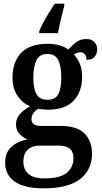

<svg xmlns="http://www.w3.org/2000/svg" viewBox="-20 -786 554 1043"><path d="M218 237Q112 237 60 200.5Q8 164 8 97Q8 42 43.5 10.5Q79 -21 130 -28Q107 -38 87 -57.5Q67 -77 67 -111Q67 -142 87.5 -165.5Q108 -189 143 -209Q101 -226 74.5 -266.5Q48 -307 48 -363Q48 -450 95 -499Q142 -548 240 -548Q275 -548 303.5 -539.5Q332 -531 351 -517Q368 -536 391.5 -555Q415 -574 449 -574Q478 -574 493 -557.5Q508 -541 508 -518Q508 -496 495 -478.5Q482 -461 450 -461Q450 -479 441 -490.5Q432 -502 418 -502Q406 -502 397.5 -498.5Q389 -495 382 -490Q401 -469 413.5 -440Q426 -411 426 -367Q426 -289 380.5 -239.5Q335 -190 240 -190Q229 -190 212.5 -191.5Q196 -193 188 -195Q174 -188 162.5 -173Q151 -158 151 -138Q151 -102 203 -102H309Q399 -102 439.5 -60.5Q480 -19 480 48Q480 136 415.5 186.5Q351 237 218 237ZM238 -244Q281 -244 297 -275Q313 -306 313 -365Q313 -426 296.5 -459.5Q280 -493 237 -493Q195 -493 178 -458.5Q161 -424 161 -364Q161 -306 178 -275Q195 -244 238 -244ZM220 183Q307 183 343 152.5Q379 122 379 74Q379 37 358.5 21Q338 5 298 5H196Q175 5 154.5 12.5Q134 20 120.5 39Q107 58 107 93Q107 134 134.5 158.5Q162 183 220 183ZM193 -616Q201 -637 215.5 -664Q230 -691 246.5 -718Q263 -745 278 -766H329V-753Q320 -722 310.5 -681Q301 -640 295 -606H193Z"/></svg>

Font: Noto Serif Ethiopic SemiCondensed SemiBold
Style: Regular
Weight: 600
Width: 4
Designer: Monotype Design Team
Foundry: Monotype Imaging Inc.
Version: Version 2.102; ttfautohint (v1.8.4.7-5d5b)